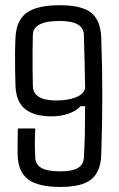

<svg xmlns="http://www.w3.org/2000/svg" viewBox="-20 -724 464 750"><path d="M216.3 6.3Q129.4 6.3 89.8 -23.2Q50.3 -52.7 48.8 -120.6Q48.3 -139.2 48.8 -170.9Q49.3 -202.6 49.8 -222.2H117.7Q114.7 -167.5 117.7 -108.9Q118.7 -82 140.9 -68.4Q163.1 -54.7 215.3 -54.7Q263.2 -54.7 284.9 -68.1Q306.6 -81.5 307.6 -108.9Q310.5 -152.3 311.5 -203.4Q312.5 -254.4 312.5 -309.1H293.9Q281.2 -292.5 250.2 -281Q219.2 -269.5 181.6 -269.5Q114.7 -269.5 78.9 -297.4Q43 -325.2 40.5 -388.7Q39.6 -414.1 39.1 -447.8Q38.6 -481.4 38.8 -515.6Q39.1 -549.8 40.5 -575.7Q43 -644 83.7 -673.8Q124.5 -703.6 213.9 -703.6Q299.8 -703.6 336.7 -673.8Q373.5 -644 375.5 -575.7Q379.9 -457.5 379.6 -344.5Q379.4 -231.4 375.5 -120.6Q373.5 -52.7 336.2 -23.2Q298.8 6.3 216.3 6.3ZM199.7 -331.5Q245.6 -331.5 276.9 -344.2Q308.1 -356.9 312.5 -379.9Q312 -431.2 310.5 -483.2Q309.1 -535.2 307.6 -587.4Q307.1 -642.1 212.9 -642.1Q108.9 -642.1 108.4 -587.4Q107.4 -560.5 107.2 -524.4Q106.9 -488.3 107.4 -451.7Q107.9 -415 108.4 -386.2Q111.3 -331.5 199.7 -331.5Z"/></svg>

Font: Agdasima
Style: Regular
Weight: 400
Width: 3
Designer: The DocRepair Project, Patric King
Foundry: Google
Version: Version 2.002